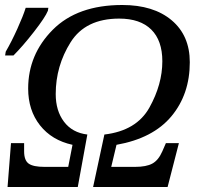

<svg xmlns="http://www.w3.org/2000/svg" viewBox="-36 -745 809 765"><path d="M335 0 379.9 -209Q507.8 -224.1 559.3 -316.4Q610.8 -408.7 610.8 -501Q610.8 -583.5 566.7 -627.2Q522.5 -670.9 439 -670.9Q304.7 -670.9 245.4 -576.7Q186 -482.4 186 -370.1Q186 -303.7 219 -260Q252 -216.3 312 -209L273.9 0H-5.9L7.8 -174.8H60.1V-142.1Q60.1 -106 78.4 -93Q96.7 -80.1 141.1 -80.1H235.8L252.9 -168Q170.4 -186 123.3 -245.8Q76.2 -305.7 76.2 -392.1Q76.2 -527.8 174.3 -626.5Q272.5 -725.1 451.2 -725.1Q575.7 -725.1 647.9 -664.3Q720.2 -603.5 720.2 -497.1Q720.2 -369.6 647 -281.7Q573.7 -193.8 428.2 -168L407.2 -80.1H502Q546.9 -80.1 571 -93.3Q595.2 -106.4 610.8 -142.1L625 -174.8H676.8L631.8 0ZM-13.2 -539.1Q9.8 -578.6 33.2 -630.4Q56.6 -682.1 66.4 -713.9H156.7L154.8 -702.1Q144.5 -676.3 99.4 -618.4Q54.2 -560.5 17.6 -523.9H-15.6Z"/></svg>

Font: Droid Serif
Style: Italic
Weight: 400
Italic angle: -12°
Designer: Monotype Design team
Foundry: Monotype Imaging Inc.
Version: Version 1.03